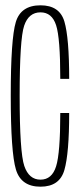

<svg xmlns="http://www.w3.org/2000/svg" viewBox="-20 -699 315 723"><path d="M132.5 4Q59.5 4 40 -60.5Q20.5 -125 20.5 -339Q20.5 -552.5 39.5 -615.8Q58.5 -679 132.5 -679Q204.5 -679 222.5 -617.8Q240.5 -556.5 240.5 -402H207Q207 -556 191.2 -604.2Q175.5 -652.5 132.5 -652.5Q88 -652.5 71 -602.2Q54 -552 54 -339Q54 -125.5 71.5 -74Q89 -22.5 132.5 -22.5Q175.5 -22.5 191.2 -72.5Q207 -122.5 207 -273.5H240.5Q240.5 -122 222.5 -59Q204.5 4 132.5 4Z"/></svg>

Font: Anybody Condensed ExtraLight
Style: Regular
Weight: 200
Width: 3
Designer: Tyler Finck
Foundry: Etcetera Type Company
Version: Version 1.010; ttfautohint (v1.8.3) -l 8 -r 50 -G 200 -x 14 